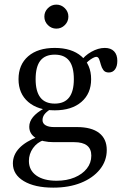

<svg xmlns="http://www.w3.org/2000/svg" viewBox="-20 -639 572 851"><path d="M216.1 192.7Q133.9 192.7 85.5 163.7Q37.1 134.7 37.1 85.5Q37.1 47.6 65.3 17.7Q93.5 -12.1 150 -33.9L175 -18.5Q144.4 -8.1 126.2 17.7Q108.1 43.5 108.1 74.2Q108.1 115.3 140.7 138.7Q173.4 162.1 230.6 162.1Q275.8 162.1 310.5 147.6Q345.2 133.1 364.9 108.1Q384.7 83.1 384.7 50.8Q384.7 21 365.7 6Q346.8 -8.9 308.9 -8.9H218.5Q168.5 -8.9 139.1 -27Q109.7 -45.2 109.7 -77.4Q109.7 -100 126.2 -120.2Q142.7 -140.3 175 -158.1L202.4 -154Q184.7 -142.7 176.6 -131.5Q168.5 -120.2 168.5 -106.5Q168.5 -91.9 181.9 -83.9Q195.2 -75.8 219.4 -75.8H321Q385.5 -75.8 419.4 -49.6Q453.2 -23.4 453.2 25.8Q453.2 74.2 422.6 112.1Q391.9 150 338.7 171.4Q285.5 192.7 216.1 192.7ZM222.6 -150Q148.4 -150 105.2 -187.1Q62.1 -224.2 62.1 -287.9Q62.1 -352.4 104.8 -389.5Q147.6 -426.6 222.6 -426.6Q297.6 -426.6 340.7 -389.5Q383.9 -352.4 383.9 -287.9Q383.9 -224.2 340.7 -187.1Q297.6 -150 222.6 -150ZM222.6 -179.8Q265.3 -179.8 286.3 -206.9Q307.3 -233.9 307.3 -287.9Q307.3 -343.5 286.3 -370.2Q265.3 -396.8 222.6 -396.8Q179.8 -396.8 158.9 -370.2Q137.9 -343.5 137.9 -287.9Q137.9 -233.9 158.9 -206.9Q179.8 -179.8 222.6 -179.8ZM462.1 -317.7Q446 -317.7 438.3 -328.2Q430.6 -338.7 427 -352.4Q423.4 -366.1 419.4 -376.6Q415.3 -387.1 406.5 -387.1Q401.6 -387.1 391.5 -381.9Q381.5 -376.6 370.6 -367.3Q359.7 -358.1 351.6 -345.2L337.1 -366.1Q354 -391.9 384.7 -409.3Q415.3 -426.6 444.4 -426.6Q471 -426.6 485.5 -411.7Q500 -396.8 500 -369.4Q500 -345.2 489.9 -331.5Q479.8 -317.7 462.1 -317.7ZM229.8 -512.1Q208.1 -512.1 192.3 -527.8Q176.6 -543.5 176.6 -565.3Q176.6 -587.1 192.3 -602.8Q208.1 -618.5 229.8 -618.5Q251.6 -618.5 267.3 -602.8Q283.1 -587.1 283.1 -565.3Q283.1 -543.5 267.3 -527.8Q251.6 -512.1 229.8 -512.1Z"/></svg>

Font: Playfair 12pt Light
Style: Regular
Weight: 300
Designer: Claus Eggers Sørensen
Foundry: Claus Eggers Sørensen
Version: Version 2.000;gftools[0.9.28]